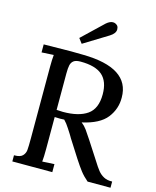

<svg xmlns="http://www.w3.org/2000/svg" viewBox="-134 -1018 902 1109"><g transform="rotate(15 317.5 -463.5)"><path d="M48 0ZM635 -37V0H498Q470 -24 451.5 -48Q433 -72 407 -112L340 -217Q338 -221 334.5 -226.5Q331 -232 327 -239Q324 -243 308 -268.5Q292 -294 275 -311Q267 -310 251 -310Q229 -310 218 -311V-121Q218 -71 215 -44L287 -48V0H48V-37H51Q85 -37 99 -51.5Q113 -66 115 -86Q117 -106 117 -158V-586Q117 -626 120 -656L48 -652V-700H51Q155 -702 211 -702Q260 -702 284 -701Q563 -697 563 -520Q564 -452 522 -398Q480 -344 375 -321H377Q395 -307 408.5 -288.5Q422 -270 444 -236L512 -131Q535 -94 549.5 -76Q564 -58 584.5 -47Q605 -36 635 -37ZM452 -509Q452 -586 410.5 -622.5Q369 -659 280 -659Q252 -659 239 -649Q226 -639 222 -621.5Q218 -604 218 -572V-542V-354H215Q245 -352 256 -352Q350 -352 401 -387.5Q452 -423 452 -509ZM436 -893Q436 -869 404 -849L259 -760L237 -789L363 -909Q384 -927 402 -927Q412 -927 419.5 -922.5Q427 -918 430 -914Q436 -906 436 -893Z"/></g></svg>

Font: Sumana
Style: Regular
Weight: 400
Designer: Cyreal, Alexei Vanyashin (Devanagari), Olga Karpushina (Latin)
Foundry: Cyreal
Version: Version 1.015;PS 001.015;hotconv 1.0.70;makeotf.lib2.5.58329